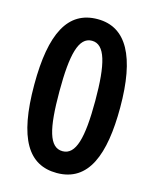

<svg xmlns="http://www.w3.org/2000/svg" viewBox="-111 -800 713 885"><g transform="rotate(15 245.5 -357.0)"><path d="M450 -357C450 -598 383 -724 245 -724C103 -724 40 -601 40 -357C40 -99 110 10 245 10C397 10 450 -133 450 -357ZM160 -357C160 -534 182 -621 245 -621C308 -621 331 -533 331 -357C331 -179 308 -94 245 -94C181 -94 160 -179 160 -357Z"/></g></svg>

Font: Noto Sans Khmer Condensed SemiBold
Style: Regular
Weight: 600
Width: 3
Designer: Danh Hong and the Monotype Design Team
Foundry: Monotype Imaging Inc.
Version: Version 2.004